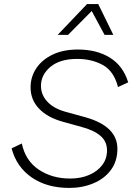

<svg xmlns="http://www.w3.org/2000/svg" viewBox="-20 -914 659 942"><path d="M320 8Q210 8 135.5 -43.5Q61 -95 37 -186L87 -210Q105 -125 170.5 -81.5Q236 -38 324 -38Q376 -38 417 -55.5Q458 -73 481.5 -104Q505 -135 505 -176Q505 -220 473 -247.5Q441 -275 381 -291L287 -317Q212 -338 171 -381.5Q130 -425 130 -485Q130 -537 158 -579Q186 -621 238 -646Q290 -671 362 -671Q455 -671 519.5 -631Q584 -591 609 -510L559 -487Q539 -565 484.5 -595Q430 -625 359 -625Q274 -625 227.5 -586Q181 -547 181 -493Q181 -449 212 -415.5Q243 -382 300 -366L398 -339Q556 -295 556 -184Q556 -123 524 -80Q492 -37 438 -14.5Q384 8 320 8ZM462 -894 536 -743H493L430 -860L314 -743H263L407 -894Z"/></svg>

Font: Work Sans Light
Style: Italic
Weight: 300
Italic angle: -13°
Designer: Wei Huang
Foundry: Wei Huang
Version: Version 2.010; ttfautohint (v1.8.3)